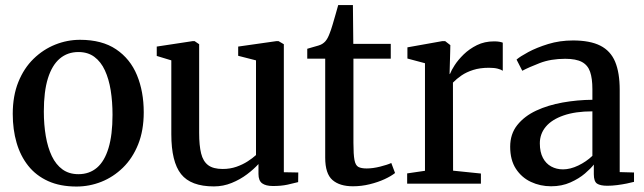

<svg xmlns="http://www.w3.org/2000/svg" viewBox="-20 -706 2476 738"><path d="M29 -268Q29 -337.5 50.5 -390.8Q72 -444 109 -480Q146 -516 192.2 -534.5Q238.5 -553 287.5 -553Q372 -553 426.2 -516.5Q480.5 -480 506.5 -417Q532.5 -354 532.5 -274.5Q532.5 -204.5 511 -151Q489.5 -97.5 452.5 -61.5Q415.5 -25.5 369.5 -7.2Q323.5 11 274 11Q211 11 164.8 -10Q118.5 -31 88.5 -68.8Q58.5 -106.5 43.8 -157.2Q29 -208 29 -268ZM281.5 -36.5Q323.5 -36.5 352.8 -61.5Q382 -86.5 397.2 -137.2Q412.5 -188 412.5 -264.5Q412.5 -315 405.5 -358.8Q398.5 -402.5 383.2 -435.5Q368 -468.5 343 -487.2Q318 -506 281.5 -506Q239.5 -506 209.8 -480.8Q180 -455.5 164.2 -405Q148.5 -354.5 148.5 -277.5Q148.5 -227 156 -183Q163.5 -139 179.2 -106Q195 -73 220.2 -54.8Q245.5 -36.5 281.5 -36.5Z M1029.5 9Q1002 9 987.8 -1.2Q973.5 -11.5 973.5 -37.5V-75.5Q956 -56 929.5 -36Q903 -16 870.5 -2.8Q838 10.5 802 10.5Q713.5 10.5 676 -36.8Q638.5 -84 638.5 -190V-474L582.5 -491V-527L721 -548H728L745.5 -536V-195Q745.5 -147 753 -116.5Q760.5 -86 780 -71.2Q799.5 -56.5 836 -56.5Q864.5 -56.5 888.8 -65Q913 -73.5 932 -85.8Q951 -98 964 -110V-474L895.5 -491.5V-527L1043 -548H1050.5L1071 -536V-44L1126.5 -43L1126 -6Q1109 -1.5 1085 3.8Q1061 9 1029.5 9Z M1336.5 10Q1285.5 10 1257.8 -14.2Q1230 -38.5 1230 -100V-480.5H1161V-518.5Q1170 -521.5 1181.5 -524.5Q1193 -527.5 1203.5 -530.8Q1214 -534 1219 -537.5Q1226 -542 1230.8 -547.5Q1235.5 -553 1239.5 -560.5Q1243.5 -568 1247 -577.5Q1252 -589.5 1258 -609.8Q1264 -630 1270 -651Q1276 -672 1280 -686.5H1336.5L1338 -537.5H1482V-480.5H1338.5V-157Q1338.5 -112 1342.5 -91Q1346.5 -70 1357.8 -64.2Q1369 -58.5 1389.5 -58.5Q1413 -58.5 1441 -65.5Q1469 -72.5 1484 -79.5L1498.5 -41Q1483.5 -29 1458 -17.2Q1432.5 -5.5 1401 2.2Q1369.5 10 1336.5 10Z M1545 0V-39.5L1613.5 -49.5V-463L1546 -481V-524L1680.5 -548H1691L1711 -532.5L1710.5 -508.5L1708 -421L1710.5 -423.5Q1714.5 -435 1727.5 -455.2Q1740.5 -475.5 1762.2 -496.8Q1784 -518 1813.2 -532.5Q1842.5 -547 1879 -547Q1891.5 -547 1899.5 -545.5Q1907.5 -544 1912.5 -542V-434Q1906.5 -438.5 1893.2 -442Q1880 -445.5 1859.5 -445.5Q1825 -445.5 1799 -437.2Q1773 -429 1754 -416Q1735 -403 1721 -388.5L1721.5 -50L1828.5 -39V0Z M2098.5 10Q2056.5 10 2020.8 -6.8Q1985 -23.5 1963 -57.2Q1941 -91 1941 -142Q1941 -191 1968.2 -225.2Q1995.5 -259.5 2041 -280.8Q2086.5 -302 2142.8 -312Q2199 -322 2257 -322.5V-363.5Q2257 -404.5 2248.2 -430Q2239.5 -455.5 2216.8 -467.8Q2194 -480 2152.5 -480Q2097.5 -480 2055.2 -463.8Q2013 -447.5 1987.5 -434L1965.5 -477Q1978.5 -488.5 2010.5 -505.8Q2042.5 -523 2087 -536.8Q2131.5 -550.5 2182.5 -550.5Q2248 -550.5 2287.5 -530.5Q2327 -510.5 2344.5 -468.5Q2362 -426.5 2362 -360.5V-44.5L2417 -43V-7Q2406 -4 2388.8 -0.5Q2371.5 3 2352 5.5Q2332.5 8 2314.5 8Q2287.5 8 2275 -0.2Q2262.5 -8.5 2262.5 -36.5V-73.5Q2251.5 -59 2228.5 -39.2Q2205.5 -19.5 2172.5 -4.8Q2139.5 10 2098.5 10ZM2144 -55Q2172 -55 2202.8 -69.8Q2233.5 -84.5 2257 -107V-278Q2191.5 -278 2146.2 -262.2Q2101 -246.5 2078 -219Q2055 -191.5 2055 -155Q2055 -121.5 2066.8 -99.2Q2078.5 -77 2098.8 -66Q2119 -55 2144 -55Z"/></svg>

Font: Merriweather 60pt Medium
Style: Regular
Weight: 500
Version: Version 2.100